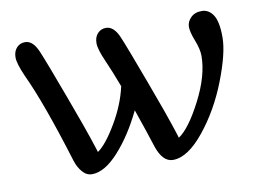

<svg xmlns="http://www.w3.org/2000/svg" viewBox="-58 -538 832 626"><g transform="rotate(-10 358.0 -225.0)"><path d="M200 6Q182 6 168.5 -9.5Q155 -25 148 -47Q86 -249 39 -349Q20 -392 20 -412Q20 -432 31 -444Q42 -456 59 -456Q85 -456 101.5 -417Q118 -378 162.5 -257.5Q207 -137 216 -108.5Q225 -80 228 -72L231 -62Q259 -81 294.5 -141Q330 -201 343 -260Q324 -311 306 -351.5Q288 -392 288 -412Q288 -432 299 -444Q310 -456 327 -456Q353 -456 369.5 -417Q386 -378 430.5 -257.5Q475 -137 484 -108.5Q493 -80 496 -72L499 -62Q535 -86 576.5 -166.5Q618 -247 618 -312Q618 -334 606 -364.5Q594 -395 594 -412Q594 -429 607.5 -442.5Q621 -456 644 -456Q667 -456 681.5 -434Q696 -412 696 -360Q696 -308 661.5 -219Q627 -130 572 -62Q517 6 468 6Q434 6 416 -47Q412 -58 398 -102L373 -175Q336 -98 289 -46Q242 6 200 6Z"/></g></svg>

Font: Macondo
Style: Regular
Weight: 400
Version: Version 2.001